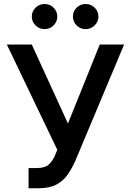

<svg xmlns="http://www.w3.org/2000/svg" viewBox="-20 -956 673 985"><path d="M126.5 9.8V-93.8H168.9Q210.9 -93.8 231.4 -113Q252 -132.3 263.2 -161.6L273.9 -187.5L15.1 -727.5H143.1L328.6 -322.3L491.7 -727.5H616.7L366.2 -130.4Q349.6 -93.3 327.9 -61.3Q306.2 -29.3 270.5 -9.8Q234.9 9.8 177.2 9.8ZM419.4 -806.6Q392.1 -806.6 373 -825.7Q354 -844.7 354 -871.1Q354 -897.9 373 -916.7Q392.1 -935.5 419.4 -935.5Q446.3 -935.5 465.6 -916.7Q484.9 -897.9 484.9 -871.1Q484.9 -844.7 465.6 -825.7Q446.3 -806.6 419.4 -806.6ZM208.5 -806.6Q181.6 -806.6 162.4 -825.7Q143.1 -844.7 143.1 -871.1Q143.1 -897.9 162.4 -916.7Q181.6 -935.5 208.5 -935.5Q235.8 -935.5 254.9 -916.7Q273.9 -897.9 273.9 -871.1Q273.9 -844.7 254.9 -825.7Q235.8 -806.6 208.5 -806.6Z"/></svg>

Font: Inter Cardless Tabular Medium
Style: Regular
Weight: 500
Designer: Rasmus Andersson
Foundry: rsms
Version: Version 4.000;git-4fc901f